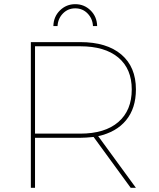

<svg xmlns="http://www.w3.org/2000/svg" viewBox="-20 -901 762 921"><path d="M451 -248 632 0H607L429 -244Q389 -240 365 -240H148V0H128V-699H365Q492 -699 562 -639.5Q632 -580 632 -472Q632 -382 585 -324.5Q538 -267 451 -248ZM365 -260Q483 -260 547.5 -315.5Q612 -371 612 -472Q612 -571 547.5 -625Q483 -679 365 -679H148V-260ZM236 -776Q237 -821 267.5 -851Q298 -881 341 -881Q384 -881 414.5 -851Q445 -821 446 -776H426Q424 -812 400 -836.5Q376 -861 341 -861Q306 -861 282 -836.5Q258 -812 256 -776Z"/></svg>

Font: Gontserrat Thin
Style: Regular
Weight: 250
Designer: Julieta Ulanovsky
Foundry: Julieta Ulanovsky
Version: Version 6.001